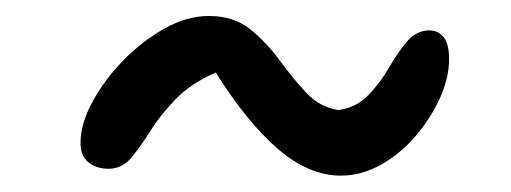

<svg xmlns="http://www.w3.org/2000/svg" viewBox="-20 -450 634 238"><path d="M238.8 -430.2Q269.7 -430.2 290.1 -413.8Q310.5 -397.3 326.6 -375.2Q342.8 -353.1 359.5 -335.1Q376.3 -317.1 399.4 -313.6Q421.9 -316.7 436.6 -332.1Q451.3 -347.4 462.1 -366.1Q472.9 -384.7 484.5 -398.5Q496.1 -412.3 512.3 -412.3Q523.5 -412.3 530.1 -403.7Q536.7 -395.1 536.7 -376.6Q536.7 -354.2 525.7 -329.2Q514.6 -304.3 495.7 -282Q476.9 -259.8 452.6 -246Q428.3 -232.3 402.4 -232.3Q363.1 -232.3 324.7 -265.2Q286.3 -298.2 247.5 -360.1Q216.3 -346.5 197.3 -326.6Q178.2 -306.8 166 -287.1Q153.7 -267.5 142.4 -254.1Q131 -240.8 114.7 -240.8Q99.5 -240.8 89.7 -248.7Q79.8 -256.7 79.8 -272.6Q79.8 -296.3 94.5 -323.6Q109.1 -350.8 132.9 -375.2Q156.7 -399.5 184.4 -414.9Q212.1 -430.2 238.8 -430.2Z"/></svg>

Font: Kalam Variable Light
Style: Regular
Weight: 300
Designer: Lipi Raval, Jonny Pinhorn
Foundry: Indian Type Foundry
Version: Version 3.000